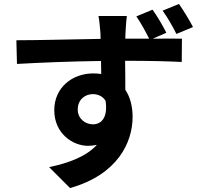

<svg xmlns="http://www.w3.org/2000/svg" viewBox="-20 -870 1040 973"><path d="M958 -733C939 -770 912 -813 887 -850L804 -816C830 -780 854 -738 874 -698ZM374 -315C374 -367 413 -393 450 -393C477 -393 501 -382 515 -359C528 -272 492 -240 451 -240C411 -240 374 -269 374 -315ZM823 -704C805 -740 778 -786 753 -821L671 -787C695 -752 716 -713 736 -674H615C615 -686 616 -696 616 -704C617 -720 620 -773 623 -789H479C483 -772 486 -735 489 -703C489 -695 490 -685 490 -673C356 -671 177 -666 63 -666L66 -546C188 -553 342 -559 492 -561L493 -495C480 -497 467 -498 453 -498C345 -498 255 -425 255 -312C255 -192 350 -131 426 -131C442 -131 457 -133 471 -136C417 -77 329 -44 229 -23L335 83C576 15 652 -148 652 -278C652 -330 640 -378 615 -415C615 -458 615 -512 614 -562C748 -562 841 -559 901 -556L902 -674C873 -675 816 -674 754 -674Z"/></svg>

Font: Noto Sans CJK KR Bold
Style: Regular
Weight: 700
Designer: Ryoko NISHIZUKA (kana & ideographs); Paul D. Hunt (Latin, Greek & Cyrillic); Wenlong ZHANG (bopomofo); Sandoll Communica
Foundry: Adobe Systems Incorporated
Version: Version 1.004;PS 1.004;hotconv 1.0.82;makeotf.lib2.5.63406